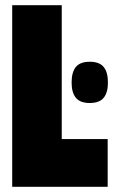

<svg xmlns="http://www.w3.org/2000/svg" viewBox="-20 -720 447 740"><path d="M27 0V-700H218V-184H395V0ZM256 -402Q256 -442 272.5 -462Q289 -482 326 -482Q363 -482 379.5 -462Q396 -442 396 -402Q396 -363 379.5 -343Q363 -323 326 -323Q289 -323 272.5 -343Q256 -363 256 -402Z"/></svg>

Font: Georama Condensed Black
Style: Regular
Weight: 900
Width: 3
Designer: Jean-Baptiste Levee
Foundry: Production Type
Version: Version 1.000